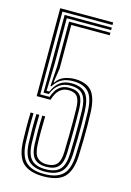

<svg xmlns="http://www.w3.org/2000/svg" viewBox="-122 -860 632 929"><g transform="rotate(15 193.5 -395.5)"><path d="M191.9 7.6Q123.9 7.6 90.1 -22.7Q56.4 -53.1 53 -129Q51.8 -158.5 51.5 -198.3Q51.2 -238.1 52.6 -275.1H67.1Q65.9 -241.4 66.1 -201.6Q66.3 -161.7 67.5 -129.8Q70.6 -60.6 100.5 -32.5Q130.3 -4.5 191.9 -4.5Q254 -4.5 284.2 -32.9Q314.4 -61.3 317.2 -131Q318.8 -172.2 319.6 -208.8Q320.3 -245.5 320.1 -279.9Q319.9 -314.3 318.8 -348.4Q316.4 -419.3 291.3 -446.6Q266.3 -473.8 215.7 -474.8Q182.2 -475.4 158.6 -463.8Q135 -452.2 116.9 -423.7L112.2 -423.7L118.7 -524.3L118.3 -747.9H325.6V-735H132.8L133.2 -517.7L122.1 -445.4H125.6Q142.3 -470 168.7 -478.8Q195.1 -487.6 221.6 -487Q279.4 -485.5 304.9 -453.5Q330.5 -421.5 333.1 -348.9Q334.2 -315.6 334.5 -282.3Q334.8 -248.9 334.1 -212.2Q333.3 -175.6 331.7 -132.2Q328.4 -58.6 296.6 -25.5Q264.8 7.6 191.9 7.6ZM191.7 -16.5Q137.6 -16.6 111.1 -42.2Q84.5 -67.8 82 -130.6Q80.9 -161.3 80.5 -199.8Q80.2 -238.4 81.6 -275.1H96.1Q94.9 -240.8 95 -203.1Q95.1 -165.4 96.5 -131.3Q98.9 -75.1 121.7 -51.9Q144.5 -28.7 191.9 -28.6Q242.2 -28.5 264.4 -52.5Q286.5 -76.5 288.4 -132.4Q289.6 -168.5 290.2 -204.8Q290.8 -241.2 290.7 -277.4Q290.7 -313.6 289.8 -348.9Q288.4 -402 270 -425.8Q251.6 -449.6 209.1 -450.7Q174.3 -451.8 150.8 -434.6Q127.2 -417.3 114.7 -384.2H88.1L89.3 -541.9V-773.6H325.6V-760.8H103.4L103.8 -534.5L100 -396.4H113.9Q127.9 -429.4 151.2 -446.7Q174.5 -464 211.6 -462.9Q259.2 -461.8 280.6 -435.7Q302.1 -409.6 304.3 -348.4Q305.5 -317.9 305.7 -283.7Q306 -249.5 305.3 -211.5Q304.7 -173.5 302.7 -131.3Q299.6 -67.4 272.5 -41.9Q245.4 -16.5 191.7 -16.5ZM191.9 -40.7Q153.6 -40.7 133.6 -60.8Q113.5 -80.8 111 -132Q109.8 -159.6 109.7 -199.3Q109.6 -238.9 111 -275.1H125.5Q124.3 -241.2 124.2 -202.8Q124.1 -164.5 125.5 -132.6Q127.7 -87 144.6 -69.9Q161.6 -52.8 191.9 -52.8Q226.1 -52.8 242.3 -71.2Q258.5 -89.6 259.5 -132.4Q260.9 -182.5 261.3 -219.7Q261.7 -257 261.6 -287.6Q261.5 -318.2 260.9 -348.6Q260.4 -390.2 247.7 -408.3Q235 -426.4 203.8 -427Q181.8 -427.4 167 -417.5Q152.2 -407.6 143.3 -392Q134.4 -376.3 129.7 -359.3H60.3V-799.4H325.6V-786.5H74.8V-371.8H121.6Q127.2 -388.1 136.6 -403.9Q146.1 -419.6 162.8 -429.7Q179.6 -439.8 206.9 -439.1Q244.3 -438.4 259.5 -417.2Q274.7 -396 275.4 -348.8Q275.8 -322.2 276 -296.9Q276.2 -271.5 276 -245.8Q275.8 -220 275.4 -192.1Q274.9 -164.2 274 -132.4Q272.7 -84.1 253.8 -62.4Q235 -40.7 191.9 -40.7Z"/></g></svg>

Font: Big Shoulders Inline Thin
Style: Regular
Weight: 100
Designer: Patric King
Foundry: XO Type Co
Version: Version 2.002